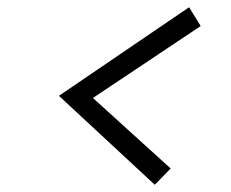

<svg xmlns="http://www.w3.org/2000/svg" viewBox="-20 -614 639 531"><path d="M408 -103 143 -349 503 -594 535 -542 237 -343 452 -148Z"/></svg>

Font: Red Hat Display VF
Style: Italic
Weight: 300
Italic angle: -12°
Designer: Pentagram, MCKL
Foundry: Pentagram, MCKL
Version: Version 1.023